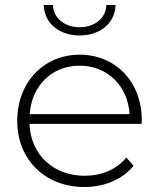

<svg xmlns="http://www.w3.org/2000/svg" viewBox="-20 -745 637 769"><path d="M299 -603C220 -603 158 -649 155 -725C155 -725 192 -725 192 -725C194 -670 241 -636 299 -636C357 -636 404 -670 406 -725C406 -725 443 -725 443 -725C440 -649 378 -603 299 -603ZM548 -263C548 -259 547 -254 547 -249C547 -249 98 -249 98 -249C103 -125 194 -41 319 -41C385 -41 446 -65 486 -114C486 -114 515 -81 515 -81C469 -25 397 4 318 4C160 4 49 -106 49 -261C49 -416 156 -526 299 -526C442 -526 548 -418 548 -263ZM299 -482C188 -482 107 -402 99 -288C99 -288 499 -288 499 -288C492 -401 410 -482 299 -482Z"/></svg>

Font: TamingNoise
Style: Regular
Weight: 500
Designer: Julieta Ulanovsky
Foundry: Julieta Ulanovsky
Version: ""